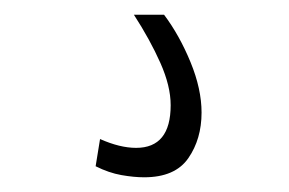

<svg xmlns="http://www.w3.org/2000/svg" viewBox="-20 -21 393 261"><path d="M116 168Q143 180 165 180Q212 180 212 122Q212 96 198 64.5Q184 33 162 -1H203Q224 27 239 63.5Q254 100 254 132Q254 168 236 194Q218 220 176 220Q162 220 145 217Q128 214 110 205Z"/></svg>

Font: Georama SemiCondensed Light
Style: Regular
Weight: 300
Width: 4
Designer: Jean-Baptiste Levee
Foundry: Production Type
Version: Version 1.000